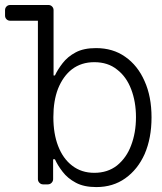

<svg xmlns="http://www.w3.org/2000/svg" viewBox="-40 -749 660 780"><path d="M268.1 -6.7Q234.7 -24.5 214.5 -51.1Q194.2 -77.1 183.2 -101.9H175.8V-21.3Q175.8 -12.8 169.6 -6.4Q163.4 0 154.5 0H134.9Q126.4 0 120.2 -6.4Q114 -12.8 114 -21.3V-664.8H1.4Q-7.5 -664.8 -13.5 -670.8Q-19.5 -676.8 -19.5 -685.7V-707.7Q-19.5 -716.6 -13.5 -722.7Q-7.5 -728.7 1.4 -728.7H157Q165.5 -728.7 171.5 -722.7Q177.6 -716.6 177.6 -707.7V-442.5H183.2Q194.2 -466.3 214.5 -492.5Q234.7 -518.8 267.4 -536.2Q299.7 -553.6 350.1 -553.6Q418.7 -553.6 468.4 -518.5Q519.5 -483 547.2 -419.7Q575.6 -357.2 575.6 -272Q575.6 -187.9 547.6 -123.2Q519.5 -60.4 468.8 -24.5Q419 11 351.2 11Q301.1 11 268.1 -6.7ZM196 -156.2Q215.9 -104.4 253.2 -76Q290.8 -46.9 343 -46.9Q397.4 -46.9 435.4 -76.7Q474.1 -108.3 492.5 -158Q512.4 -209.5 512.4 -273.1Q512.4 -335.2 492.9 -386.4Q473.4 -437.5 435.7 -466.3Q398.8 -496.4 343 -496.4Q290.5 -496.4 252.5 -467.7Q216.3 -439.6 195.7 -388.5Q176.8 -339.5 176.8 -273.1Q176.8 -206 196 -156.2Z"/></svg>

Font: DeltaSans Light
Style: Regular
Weight: 300
Designer: Rasmus Andersson
Foundry: rsms
Version: Version 3.012